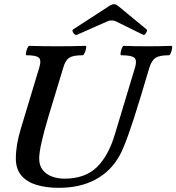

<svg xmlns="http://www.w3.org/2000/svg" viewBox="-20 -888 846 921"><path d="M262 13Q202 13 155.5 -1Q109 -15 82.5 -46Q56 -77 56 -128Q56 -192 80 -271L169 -566Q179 -599 166.5 -611Q154 -623 107 -623Q103 -623 104.5 -634Q106 -645 111 -656.5Q116 -668 120 -668Q154 -667 187.5 -666.5Q221 -666 255 -666Q289 -666 322.5 -666.5Q356 -667 390 -668Q395 -668 393 -656.5Q391 -645 386 -634Q381 -623 377 -623Q332 -623 313 -611.5Q294 -600 284 -565L213 -331Q168 -181 168 -128Q168 -94 185 -72.5Q202 -51 230 -41Q258 -31 289 -31Q388 -31 444.5 -86Q501 -141 532 -247L628 -565Q638 -599 624.5 -611Q611 -623 561 -623Q557 -623 558.5 -634Q560 -645 564.5 -656.5Q569 -668 573 -668Q602 -667 630.5 -666.5Q659 -666 688 -666Q717 -666 745.5 -666.5Q774 -667 802 -668Q807 -668 805.5 -656.5Q804 -645 799.5 -634Q795 -623 791 -623Q746 -623 727 -611Q708 -599 697 -565L655 -425Q586 -196 552 -139Q511 -66 437.5 -26.5Q364 13 262 13ZM349 -721Q343 -719 337 -724Q331 -729 328.5 -736.5Q326 -744 331 -747L502 -858Q517 -868 527 -868Q537 -868 552 -855L683 -747Q688 -743 681 -730.5Q674 -718 667 -721L535 -786Q527 -790 516 -790Q505 -790 496 -786Z"/></svg>

Font: Junicode
Style: Bold Italic
Weight: 700
Italic angle: -11°
Designer: Peter S. Baker
Version: Version 2.100; ttfautohint (v1.8.4)